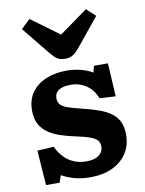

<svg xmlns="http://www.w3.org/2000/svg" viewBox="-92 -891 733 970"><g transform="rotate(-10 274.5 -406.5)"><path d="M64.5 14 51.5 -165 136 -170Q151.5 -137 173.8 -114.3Q196 -91.5 224.5 -80Q253 -68.5 286 -68.5Q329 -68.5 351.3 -85.5Q373.5 -102.5 373.5 -130Q373.5 -149.5 362.3 -162Q351 -174.5 324.5 -184Q298 -193.5 251.5 -203Q211.5 -211.5 176.8 -223.2Q142 -235 115.8 -253.5Q89.5 -272 74.7 -300Q60 -328 60 -369.5Q60 -423.5 86.7 -461Q113.5 -498.5 160.3 -518Q207 -537.5 266 -537.5Q306 -537.5 341.8 -527.8Q377.5 -518 399 -504L407.5 -537.5H479L489 -366.5L406 -371.5Q390 -415.5 354.3 -439.5Q318.5 -463.5 275 -463.5Q234 -463.5 213 -449.5Q192 -435.5 192 -408Q192 -388 203.5 -375.5Q215 -363 241.5 -354Q268 -345 311 -334.5Q357.5 -323.5 394 -310.5Q430.5 -297.5 455.8 -279.3Q481 -261 494 -233.8Q507 -206.5 507 -167.5Q507 -111.5 479.8 -70.8Q452.5 -30 404.5 -8Q356.5 14 293.5 14Q245 14 208.8 3.2Q172.5 -7.5 146.5 -22.5L134 14ZM272 -597.5Q252.5 -597.5 239.8 -602.8Q227 -608 216.8 -618.5Q206.5 -629 194 -644L81.5 -783L127.5 -827L271.5 -721.5L417 -826L462.5 -784L341 -635Q324.5 -615.5 308.5 -606.5Q292.5 -597.5 272 -597.5Z"/></g></svg>

Font: Literata Variable Black
Style: Regular
Weight: 900
Designer: Latin by Veronika Burian and Jose Scaglione. Greek by Irene Vlachou. Cyrillic by Vera Evstafieva.
Foundry: TypeTogether
Version: Version 3.021